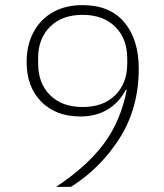

<svg xmlns="http://www.w3.org/2000/svg" viewBox="-20 -730 640 750"><path d="M199 0Q320 -80 386 -169Q452 -258 475 -379L472 -380Q445 -329 400 -302Q355 -275 294 -275Q199 -275 141.5 -332.5Q84 -390 84 -488Q84 -554 111 -604.5Q138 -655 187 -682.5Q236 -710 302 -710Q410 -710 466 -642.5Q522 -575 522 -462Q522 -308 447.5 -190.5Q373 -73 257 0ZM477 -481V-502Q477 -579 430 -625.5Q383 -672 303 -672Q222 -672 175.5 -625.5Q129 -579 129 -504V-481Q129 -405 175.5 -358.5Q222 -312 303 -312Q384 -312 430.5 -358.5Q477 -405 477 -481Z"/></svg>

Font: Anuphan ExtraLight
Style: Regular
Weight: 200
Designer: Cadson Demak
Version: Version 3.001